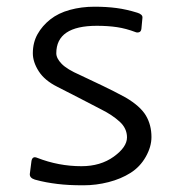

<svg xmlns="http://www.w3.org/2000/svg" viewBox="-20 -494 540 573"><path d="M91 -23Q155 2 223 2Q280 2 319.5 -26.5Q359 -55 359 -84Q359 -111 337 -131Q315 -151 283 -167Q249 -185 216.5 -201.5Q184 -218 151 -235Q113 -254 95.5 -281.5Q78 -309 78 -335Q78 -367 92 -392Q106 -417 130 -436Q154 -455 188.5 -464.5Q223 -474 262 -474Q298 -474 328 -470Q358 -466 390 -456Q397 -454 401.5 -450Q406 -446 405 -440L402 -408Q401 -400 395.5 -398Q390 -396 385 -398Q356 -409 329 -413Q302 -417 269 -417Q148 -417 148 -335Q148 -320 164 -303.5Q180 -287 219 -270Q257 -252 287.5 -237.5Q318 -223 355 -203Q399 -177 415.5 -149Q432 -121 432 -85Q432 -56 415 -26Q398 4 369.5 22Q341 40 304 49.5Q267 59 229 59Q205 59 186.5 58Q168 57 151.5 55Q135 53 118.5 50Q102 47 84 42Q68 37 69 25L74 -14Q77 -29 91 -23Z"/></svg>

Font: NanumGothicCoding
Style: Regular
Weight: 400
Monospace: yes
Designer: Kwon Bruce; Nicolas Noh; Sung-woo Choi; Go-un Cha; Soo-hyun Park;
Foundry: NHN Corporation
Version: Version 2.000;PS 1;hotconv 1.0.49;makeotf.lib2.0.14853